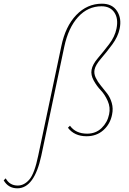

<svg xmlns="http://www.w3.org/2000/svg" viewBox="-200 -731 698 1040"><path d="M-106 289Q-155 289 -180 246L-169 235Q-148 274 -104 274Q-69 274 -41 241.5Q-13 209 7 112L132 -480Q154 -588 213 -649.5Q272 -711 352 -711Q408 -711 434 -671Q460 -631 448 -575Q439 -532 408 -490Q377 -448 347 -413.5Q317 -379 312 -353Q308 -332 318.5 -310Q329 -288 346 -267.5Q363 -247 380 -225Q397 -203 405.5 -173Q414 -143 407 -110Q397 -59 360 -26Q323 7 269 7Q203 7 168 -39L179 -50Q210 -7 272 -7Q319 -7 350.5 -37.5Q382 -68 391 -112Q399 -149 383.5 -184Q368 -219 346 -242Q324 -265 307.5 -295Q291 -325 296 -353Q301 -382 330.5 -416.5Q360 -451 391 -491.5Q422 -532 431 -576Q442 -630 419.5 -663.5Q397 -697 350 -697Q276 -697 223 -639Q170 -581 148 -477L24 111Q-14 289 -106 289Z"/></svg>

Font: EauTest Thin
Style: Italic
Weight: 250
Italic angle: -12°
Designer: Christian Thalmann (Catharsis Fonts)
Version: Version 0.001;PS 000.001;hotconv 1.0.88;makeotf.lib2.5.64775